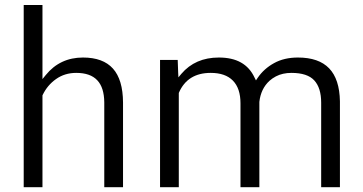

<svg xmlns="http://www.w3.org/2000/svg" viewBox="-20 -763 1467 775"><path d="M164.6 -460Q222.2 -530.8 314.9 -530.8Q396 -530.8 436 -486.1Q476.1 -441.4 476.6 -349.1V-7.3H400.9V-349.6Q400.4 -409.7 372.6 -439Q344.7 -468.8 287.6 -468.8Q241.2 -468.8 206.1 -443.8Q171.4 -419.4 152.3 -379.9L151.4 -377.9V-376.5V-7.3H75.7V-742.7H151.4V-464.4V-443.8Z M697.3 -521 699.2 -469.2 700.2 -450.7 711.9 -464.8Q768.1 -530.8 863.3 -530.8Q917 -530.8 952.6 -510.7Q988.3 -490.7 1007.3 -450.2L1013.2 -438.5L1020 -448.7Q1032.7 -467.3 1049.3 -482.2Q1065.9 -497.1 1086.4 -508.3Q1127 -530.8 1182.6 -530.8Q1266.6 -530.8 1308.6 -487.1Q1350.6 -443.4 1352.1 -354V-7.3H1276.4V-348.6Q1276.4 -408.2 1248.5 -438.5Q1220.7 -468.8 1156.2 -468.8Q1138.7 -468.8 1123 -465.3Q1107.4 -461.9 1093.5 -454.6Q1079.6 -447.3 1067.9 -437Q1050.3 -420.9 1040 -399.4Q1029.8 -377.9 1026.9 -351.6V-351.1V-350.6V-7.3H950.7V-346.2Q950.7 -406.2 920.2 -437.5Q889.6 -468.8 830.6 -468.8Q736.8 -468.8 702.1 -388.7L701.7 -387.2V-385.7V-7.3H626V-521Z"/></svg>

Font: Vazir Light
Style: Light
Weight: 300
Designer: Saber Rastikerdar
Foundry: Saber Rastikerdar
Version: Version 30.0.0